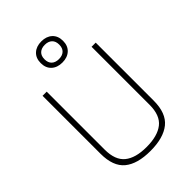

<svg xmlns="http://www.w3.org/2000/svg" viewBox="-271 -1057 1180 1180"><g transform="rotate(-45 319.0 -466.5)"><path d="M124 -196Q124 -105 173 -65Q222 -25 317.5 -25Q413 -25 463.5 -64.5Q514 -104 514 -196V-700H550V-196Q550 -87 490.5 -39Q431 9 317.5 9Q204 9 146 -39Q88 -87 88 -196V-700H124ZM389.5 -917.5Q416 -893 416 -850Q416 -807 389.5 -782.5Q363 -758 319 -758Q275 -758 248.5 -782.5Q222 -807 222 -850Q222 -893 248.5 -917.5Q275 -942 319 -942Q363 -942 389.5 -917.5ZM272 -896Q255 -880 255 -850Q255 -820 272 -804Q289 -788 319 -788Q349 -788 366 -804Q383 -820 383 -850Q383 -880 366 -896Q349 -912 319 -912Q289 -912 272 -896Z"/></g></svg>

Font: Titillium Web
Style: Thin
Weight: 200
Version: Version 1.001;PS 57.000;hotconv 1.0.70;makeotf.lib2.5.55311